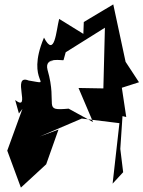

<svg xmlns="http://www.w3.org/2000/svg" viewBox="-20 -619 652 873"><path d="M66 -103 82 -124 13 66 75 234 190 128 246 -30 160 2 352 -80 523 -59 492 216 540 164 527 58 537 -91 554 -87 534 -220 612 -245 551 -338 495 -599 361 -519 359 -465 249 -533C235 -479 229 -354 180 -448C92 -239 236 -232 110 -253C30 -285 125 -106 49 -164ZM280 -386 200 -332 457 -493 450 -217 337 -219 403 -64 292 -125C169 -114 244 -136 196 -302C180 -365 267 -341 269 -346Z"/></svg>

Font: Asimov Silicon
Style: Regular
Weight: 400
Designer: Google
Version: Version 2.000980; 2014